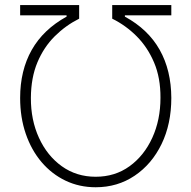

<svg xmlns="http://www.w3.org/2000/svg" viewBox="-20 -748 774 777"><path d="M61.5 -351.6Q61.5 -462.9 108.4 -545.9Q155.3 -628.9 249.5 -680.7V-686H61.5V-727.5H300.3V-672.4Q245.6 -645 201.4 -601.1Q157.2 -557.1 131.3 -495.4Q105.5 -433.6 105 -352.1Q104.5 -262.7 137.7 -190.2Q170.9 -117.7 230.2 -75.2Q289.6 -32.7 367.2 -32.7Q445.3 -32.7 504.2 -75.2Q563 -117.7 596.2 -190.2Q629.4 -262.7 629.4 -352.1Q629.9 -433.1 603.5 -495.1Q577.1 -557.1 533 -601.3Q488.8 -645.5 434.1 -672.4V-727.5H673.3V-686H485.4V-680.7Q579.6 -629.4 626.2 -546.4Q672.9 -463.4 673.3 -351.6Q673.3 -246.6 633.8 -165Q594.2 -83.5 524.9 -36.9Q455.6 9.8 367.2 9.8Q301.3 9.8 245.4 -16.8Q189.5 -43.5 148.2 -92Q106.9 -140.6 84.2 -206.8Q61.5 -272.9 61.5 -351.6Z"/></svg>

Font: Inter Tight ExtraLight
Style: Regular
Weight: 250
Designer: Rasmus Andersson
Foundry: rsms
Version: Version 3.004